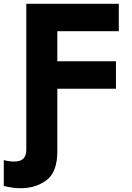

<svg xmlns="http://www.w3.org/2000/svg" viewBox="-78 -734 698 1015"><path d="M225 66V-265H535V-410H225V-569H550V-714H61V58Q61 120 -1 120Q-34 120 -58 112V249Q-43 253 -19.5 257Q4 261 31 261Q111 261 168 218.5Q225 176 225 66Z"/></svg>

Font: Noto Sans Mono UI ExtraBold
Style: Regular
Weight: 800
Designer: Monotype Design team
Foundry: Monotype Imaging Inc.
Version: 1.000